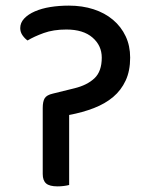

<svg xmlns="http://www.w3.org/2000/svg" viewBox="-20 -652 523 683"><path d="M443 -447Q443 -400 427 -365.5Q411 -331 382.5 -307Q354 -283 314 -267.5Q274 -252 226 -243V6Q219 8 207.5 9.5Q196 11 185 11Q156 11 144 0.5Q132 -10 132 -33V-268Q132 -291 139 -302.5Q146 -314 168 -319L245 -338Q290 -349 316 -373.5Q342 -398 342 -447Q342 -490 309 -518.5Q276 -547 216 -547Q170 -547 135.5 -534.5Q101 -522 78 -508Q68 -515 60 -526.5Q52 -538 52 -552Q52 -571 66 -586Q80 -601 104 -611.5Q128 -622 159 -627Q190 -632 225 -632Q273 -632 313 -619Q353 -606 382 -581.5Q411 -557 427 -523Q443 -489 443 -447Z"/></svg>

Font: Baloo 2 Medium
Style: Regular
Weight: 500
Designer: Sarang Kulkarni and Ek Type
Foundry: Ek Type
Version: Version 1.640;hotconv 1.0.111;makeotfexe 2.5.65597; ttfautoh